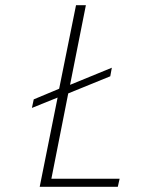

<svg xmlns="http://www.w3.org/2000/svg" viewBox="-20 -720 555 740"><path d="M110 -337 208 -378 273 -700H311L250 -393L411 -459L405 -426L243 -360L178 -31H441L434 0H133L202 -344L103 -304Z"/></svg>

Font: Albert Sans ExtraLight
Style: Italic
Weight: 250
Italic angle: -11.25°
Designer: Andreas Rasmussen
Foundry: a.Foundry
Version: Version 1.025